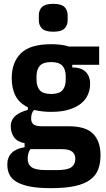

<svg xmlns="http://www.w3.org/2000/svg" viewBox="-20 -767 549 999"><path d="M503 41Q503 82 491 114Q479 146 449.5 168Q420 190 370 201Q320 212 244 212Q179 212 136 203.5Q93 195 66.5 179.5Q40 164 29 141Q18 118 18 89Q18 51 41 28.5Q64 6 108 -1V-22Q70 -29 53 -53Q36 -77 36 -111Q36 -129 43.5 -143Q51 -157 63.5 -167Q76 -177 92 -184Q108 -191 125 -195V-209Q81 -230 61 -268Q41 -306 41 -360Q41 -443 89 -490Q137 -537 246 -537Q269 -537 293 -534.5Q317 -532 338 -525H496V-430H356V-416Q404 -416 426.5 -392.5Q449 -369 449 -333Q449 -302 437.5 -275Q426 -248 401 -228Q376 -208 338 -196.5Q300 -185 246 -185Q221 -185 199.5 -187.5Q178 -190 158 -195Q142 -181 142 -150Q142 -130 154.5 -120Q167 -110 197 -110H338Q427 -110 465 -70.5Q503 -31 503 41ZM246 -278Q287 -278 304.5 -297Q322 -316 322 -353V-369Q322 -406 304.5 -425Q287 -444 246 -444Q205 -444 187.5 -425Q170 -406 170 -369V-353Q170 -316 187.5 -297Q205 -278 246 -278ZM372 59Q372 35 355.5 22Q339 9 301 9H138Q131 19 127.5 32Q124 45 124 59Q124 88 144.5 103Q165 118 220 118H276Q331 118 351.5 103Q372 88 372 59ZM257 -602Q215 -602 198.5 -618.5Q182 -635 182 -662V-687Q182 -714 198.5 -730.5Q215 -747 257 -747Q299 -747 315.5 -730.5Q332 -714 332 -687V-662Q332 -635 315.5 -618.5Q299 -602 257 -602Z"/></svg>

Font: IBM Plex Sans Cond
Style: Bold
Weight: 700
Width: 3
Designer: Mike Abbink, Paul van der Laan, Pieter van Rosmalen
Foundry: Bold Monday
Version: Version 1.3